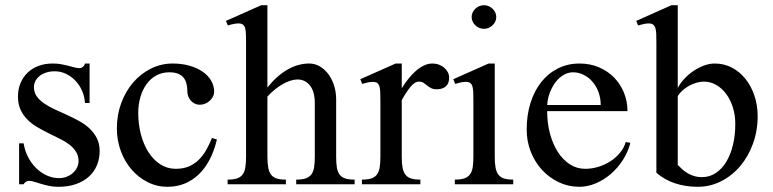

<svg xmlns="http://www.w3.org/2000/svg" viewBox="-20 -716 3002 746"><path d="M54.2 -159.2H71.8Q76.2 -130.9 88.9 -106.2Q101.6 -81.5 120.1 -63.2Q138.7 -44.9 161.6 -34.4Q184.6 -23.9 209 -23.9Q225.1 -23.9 239 -29.3Q252.9 -34.7 263.2 -43.9Q273.4 -53.2 279.3 -64.9Q285.2 -76.7 285.2 -89.8Q285.2 -110.8 275.1 -126.7Q265.1 -142.6 248.5 -155Q231.9 -167.5 210.7 -177.7Q189.5 -188 167.5 -199Q145.5 -210 124.3 -222.4Q103 -234.9 86.4 -251.5Q69.8 -268.1 59.8 -289.8Q49.8 -311.5 49.8 -340.8Q49.8 -368.7 59.3 -392.1Q68.8 -415.5 86.4 -432.9Q104 -450.2 128.9 -459.7Q153.8 -469.2 185.1 -469.2Q203.6 -469.2 218.8 -466.3Q233.9 -463.4 246.3 -460.2Q258.8 -457 269.3 -454.1Q279.8 -451.2 289.1 -451.2Q295.9 -451.2 302.2 -456.3Q308.6 -461.4 310.1 -469.2H328.1V-315.9H310.1Q308.6 -341.3 298.6 -363.8Q288.6 -386.2 272.7 -402.8Q256.8 -419.4 236.3 -429.2Q215.8 -439 192.9 -439Q174.3 -439 159.4 -434.1Q144.5 -429.2 134 -420.9Q123.5 -412.6 117.7 -401.4Q111.8 -390.1 111.8 -377.9Q111.8 -356.9 122.8 -341.6Q133.8 -326.2 151.6 -314Q169.4 -301.8 192.4 -291.3Q215.3 -280.8 239.5 -269.8Q263.7 -258.8 286.6 -246.3Q309.6 -233.9 327.4 -217.3Q345.2 -200.7 356.2 -179.2Q367.2 -157.7 367.2 -128.9Q367.2 -99.6 356.7 -74.2Q346.2 -48.8 325.9 -30.3Q305.7 -11.7 275.9 -1Q246.1 9.8 207 9.8Q186.5 9.8 169.7 6.1Q152.8 2.4 139.2 -1.7Q125.5 -5.9 114 -9.5Q102.5 -13.2 92.8 -13.2Q85.9 -13.2 80.1 -9.3Q74.2 -5.4 71.8 0H54.2Z M630.9 9.8Q589.8 9.8 554.2 -8.1Q518.6 -25.9 491.7 -56.6Q464.8 -87.4 449.5 -128.9Q434.1 -170.4 434.1 -217.8Q434.1 -270 451.2 -315.9Q468.3 -361.8 497.6 -395.8Q526.9 -429.7 566.4 -449.5Q606 -469.2 650.9 -469.2Q686 -469.2 715.6 -460.9Q745.1 -452.6 766.6 -438Q788.1 -423.3 800 -403.3Q812 -383.3 812 -359.9Q812 -349.6 807.1 -340.3Q802.2 -331.1 794.4 -324Q786.6 -316.9 776.9 -313Q767.1 -309.1 756.8 -309.1Q745.6 -309.1 736.6 -313.5Q727.5 -317.9 721.2 -325.2Q714.8 -332.5 711.4 -341.6Q708 -350.6 708 -359.9Q708 -376 704.8 -389.6Q701.7 -403.3 693.8 -413.6Q686 -423.8 672.4 -429.4Q658.7 -435.1 637.7 -435.1Q609.4 -435.1 586.9 -422.6Q564.5 -410.2 549.1 -388.7Q533.7 -367.2 525.4 -338.4Q517.1 -309.6 517.1 -276.9Q517.1 -232.9 527.6 -193.4Q538.1 -153.8 557.1 -124.3Q576.2 -94.7 603 -77.4Q629.9 -60.1 663.1 -60.1Q692.4 -60.1 714.4 -69.6Q736.3 -79.1 752.9 -95.7Q769.5 -112.3 781.7 -134Q793.9 -155.8 803.7 -180.2L822.8 -173.8Q812.5 -130.4 794.7 -96.2Q776.9 -62 752.4 -38.6Q728 -15.1 697.5 -2.7Q667 9.8 630.9 9.8Z M1019 -376Q1056.6 -422.9 1097.7 -446Q1138.7 -469.2 1181.2 -469.2Q1203.1 -469.2 1222.2 -458.3Q1241.2 -447.3 1255.4 -428.5Q1269.5 -409.7 1277.8 -384.3Q1286.1 -358.9 1286.1 -330.1V-106.9Q1286.1 -82.5 1288.8 -65.7Q1291.5 -48.8 1299.3 -38.1Q1307.1 -27.3 1321.3 -22.7Q1335.4 -18.1 1357.9 -18.1V0H1130.9V-18.1Q1153.8 -18.1 1168 -22.9Q1182.1 -27.8 1189.9 -38.6Q1197.8 -49.3 1200.4 -66.2Q1203.1 -83 1203.1 -106.9V-314.9Q1203.1 -360.4 1184.3 -383.8Q1165.5 -407.2 1136.2 -407.2Q1123 -407.2 1108.4 -402.6Q1093.8 -397.9 1078.4 -389.2Q1063 -380.4 1047.9 -368.2Q1032.7 -356 1019 -340.8V-106.9Q1019 -82.5 1022 -65.7Q1024.9 -48.8 1032.7 -38.1Q1040.5 -27.3 1054.4 -22.7Q1068.4 -18.1 1090.8 -18.1V0H864.3V-18.1Q887.2 -18.1 901.4 -22.9Q915.5 -27.8 923.1 -38.6Q930.7 -49.3 933.3 -66.2Q936 -83 936 -106.9V-549.8Q936 -569.3 935.5 -583.5Q935.1 -597.7 932.4 -606.9Q929.7 -616.2 923.6 -620.6Q917.5 -625 906.2 -625Q898.4 -625 888.4 -623Q878.4 -621.1 865.2 -617.2L857.9 -634.8L995.1 -695.8H1019Z M1458 -323.2Q1458 -342.8 1457.5 -356.7Q1457 -370.6 1454.3 -379.9Q1451.7 -389.2 1445.6 -393.6Q1439.5 -397.9 1428.2 -397.9Q1420.4 -397.9 1410.6 -396Q1400.9 -394 1387.2 -390.1L1379.9 -408.2L1517.1 -469.2H1541V-373Q1553.2 -392.6 1566.9 -409.9Q1580.6 -427.2 1595.7 -440.4Q1610.8 -453.6 1627 -461.4Q1643.1 -469.2 1660.2 -469.2Q1673.8 -469.2 1685.5 -464.8Q1697.3 -460.4 1706.1 -452.9Q1714.8 -445.3 1720 -435.3Q1725.1 -425.3 1725.1 -414.1Q1725.1 -392.1 1712.4 -380.6Q1699.7 -369.1 1677.2 -369.1Q1663.1 -369.1 1654.5 -373.8Q1646 -378.4 1639.2 -384Q1632.3 -389.6 1625.5 -394.3Q1618.7 -398.9 1607.9 -398.9Q1591.3 -398.9 1574.7 -378.4Q1558.1 -357.9 1541 -327.1V-106.9Q1541 -82.5 1543.9 -65.7Q1546.9 -48.8 1554.7 -38.1Q1562.5 -27.3 1576.7 -22.7Q1590.8 -18.1 1613.3 -18.1V0H1386.2V-18.1Q1409.2 -18.1 1423.3 -22.9Q1437.5 -27.8 1445.1 -38.6Q1452.6 -49.3 1455.3 -66.2Q1458 -83 1458 -106.9Z M1860.4 -695.8Q1870.1 -695.8 1878.7 -692.1Q1887.2 -688.5 1893.8 -682.1Q1900.4 -675.8 1904.3 -667.5Q1908.2 -659.2 1908.2 -649.9Q1908.2 -640.6 1904.3 -632.3Q1900.4 -624 1893.8 -617.7Q1887.2 -611.3 1878.7 -607.7Q1870.1 -604 1860.4 -604Q1850.6 -604 1842 -607.7Q1833.5 -611.3 1826.9 -617.7Q1820.3 -624 1816.4 -632.3Q1812.5 -640.6 1812.5 -649.9Q1812.5 -659.2 1816.4 -667.5Q1820.3 -675.8 1826.9 -682.1Q1833.5 -688.5 1842 -692.1Q1850.6 -695.8 1860.4 -695.8ZM1819.3 -323.2Q1819.3 -342.8 1818.8 -356.7Q1818.4 -370.6 1815.7 -379.9Q1813 -389.2 1806.9 -393.6Q1800.8 -397.9 1789.6 -397.9Q1781.7 -397.9 1771.7 -396Q1761.7 -394 1748.5 -390.1L1741.2 -408.2L1878.4 -469.2H1902.3V-106.9Q1902.3 -82.5 1905.3 -65.7Q1908.2 -48.8 1916 -38.1Q1923.8 -27.3 1937.7 -22.7Q1951.7 -18.1 1974.1 -18.1V0H1747.1V-18.1Q1770 -18.1 1784.2 -22.9Q1798.3 -27.8 1806.2 -38.6Q1814 -49.3 1816.7 -66.2Q1819.3 -83 1819.3 -106.9Z M2231 9.8Q2188.5 9.8 2151.4 -7.8Q2114.3 -25.4 2086.4 -55.4Q2058.6 -85.4 2042.5 -126Q2026.4 -166.5 2026.4 -212.9Q2026.4 -268.6 2041 -315.4Q2055.7 -362.3 2082.5 -396.5Q2109.4 -430.7 2147.5 -450Q2185.5 -469.2 2231.9 -469.2Q2272.9 -469.2 2307.1 -454.6Q2341.3 -439.9 2366 -414.8Q2390.6 -389.6 2404.3 -356Q2418 -322.3 2418 -284.2H2106Q2106 -237.8 2116.9 -196.8Q2127.9 -155.8 2147.5 -125.5Q2167 -95.2 2194.1 -77.6Q2221.2 -60.1 2253.9 -60.1Q2280.8 -60.1 2306.6 -68.4Q2332.5 -76.7 2353.8 -90.8Q2375 -105 2390.1 -123.8Q2405.3 -142.6 2411.1 -164.1L2429.2 -161.1Q2420.4 -126 2400.4 -94.7Q2380.4 -63.5 2353.5 -40.3Q2326.7 -17.1 2294.9 -3.7Q2263.2 9.8 2231 9.8ZM2314 -308.1Q2314 -334.5 2305.7 -357.4Q2297.4 -380.4 2282.7 -397.7Q2268.1 -415 2248.3 -425Q2228.5 -435.1 2206.1 -435.1Q2187.5 -435.1 2170.2 -425Q2152.8 -415 2139.4 -397.7Q2126 -380.4 2116.9 -357.4Q2107.9 -334.5 2106 -308.1Z M2530.3 -549.8Q2530.3 -569.3 2529.8 -583.5Q2529.3 -597.7 2526.4 -606.9Q2523.4 -616.2 2517.3 -620.6Q2511.2 -625 2500 -625Q2492.7 -625 2482.7 -623Q2472.7 -621.1 2459 -617.2L2452.1 -634.8L2588.9 -695.8H2613.3V-374Q2623.5 -393.6 2639.9 -410.9Q2656.2 -428.2 2675.8 -441.2Q2695.3 -454.1 2716.3 -461.7Q2737.3 -469.2 2756.8 -469.2Q2793.5 -469.2 2824 -453.1Q2854.5 -437 2876.7 -409.2Q2898.9 -381.3 2911.4 -344Q2923.8 -306.6 2923.8 -264.2Q2923.8 -207.5 2905.5 -157.5Q2887.2 -107.4 2855.7 -70.3Q2824.2 -33.2 2781.7 -11.7Q2739.3 9.8 2690.9 9.8Q2644 9.8 2603 -3.7Q2562 -17.1 2530.3 -44.9ZM2613.3 -75.2Q2621.1 -66.9 2630.4 -58.6Q2639.6 -50.3 2650.9 -43.5Q2662.1 -36.6 2676.3 -32.2Q2690.4 -27.8 2708 -27.8Q2736.8 -27.8 2760.7 -43.5Q2784.7 -59.1 2801.5 -86.7Q2818.4 -114.3 2827.6 -152.1Q2836.9 -189.9 2836.9 -234.9Q2836.9 -269 2827.4 -299.1Q2817.9 -329.1 2801.3 -351.3Q2784.7 -373.5 2762.5 -386.2Q2740.2 -398.9 2714.8 -398.9Q2700.7 -398.9 2685.8 -394.5Q2670.9 -390.1 2657.2 -382.6Q2643.6 -375 2632.1 -364.7Q2620.6 -354.5 2613.3 -342.8Z"/></svg>

Font: Chandrasa
Style: Regular
Weight: 400
Designer: R.S. Wihananto
Foundry: R.S. Wihananto
Version: Version 2.0.1